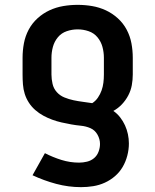

<svg xmlns="http://www.w3.org/2000/svg" viewBox="-20 -558 640 791"><path d="M314 213Q262 213 211.5 199.5Q161 186 114 164L165 73Q198 90 233.5 101Q269 112 306 112Q322 112 338.5 108Q355 104 367.5 93.5Q380 83 386 67Q392 51 392 35Q392 15 381.5 -3.5Q371 -22 352.5 -30Q334 -38 313.5 -40Q293 -42 273.5 -45.5Q254 -49 234 -53.5Q214 -58 195 -65Q176 -72 158.5 -81.5Q141 -91 125.5 -104.5Q110 -118 99 -135Q88 -152 82 -171Q76 -190 74.5 -210.5Q73 -231 73 -251V-320Q73 -350 78.5 -379.5Q84 -409 98 -435.5Q112 -462 134.5 -482.5Q157 -503 184 -515.5Q211 -528 240.5 -533Q270 -538 300 -538Q330 -538 359.5 -533Q389 -528 416 -515.5Q443 -503 465.5 -482.5Q488 -462 502 -435.5Q516 -409 521.5 -379.5Q527 -350 527 -320V-251Q527 -229 523 -207Q519 -185 508.5 -165Q498 -145 482.5 -128.5Q467 -112 447 -101Q463 -90 475 -74.5Q487 -59 495 -41.5Q503 -24 507 -5Q511 14 511 33Q511 58 504.5 83Q498 108 485.5 129.5Q473 151 454 167.5Q435 184 412 194.5Q389 205 364 209Q339 213 314 213ZM360 -133Q374 -142 383.5 -156Q393 -170 398.5 -185.5Q404 -201 406 -217.5Q408 -234 408 -251V-320Q408 -343 402 -365Q396 -387 381.5 -404.5Q367 -422 345 -429.5Q323 -437 300 -437Q277 -437 255 -429.5Q233 -422 218.5 -404.5Q204 -387 198 -365Q192 -343 192 -320V-251Q192 -232 196.5 -212.5Q201 -193 214 -178.5Q227 -164 245.5 -156.5Q264 -149 283 -145Q302 -141 321.5 -138.5Q341 -136 360 -133Z"/></svg>

Font: Iosevka Curly Extended
Style: Bold
Weight: 700
Width: 7
Monospace: yes
Designer: Belleve Invis
Foundry: Belleve Invis
Version: Version 11.1.0; ttfautohint (v1.8.3)